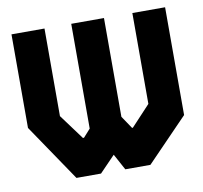

<svg xmlns="http://www.w3.org/2000/svg" viewBox="-66 -622 733 693"><g transform="rotate(-10 300.0 -275.5)"><path d="M462 -551V-218L392 -143H389L358 -189V-551H238V-167L212 -138H208L140 -230V-551H19V-208L160 0H250L307 -59L339 0H431L582 -156V-551Z"/></g></svg>

Font: Kode Mono
Style: Bold
Weight: 700
Monospace: yes
Designer: Isa Ozler
Foundry: Kadena LLC
Version: Version 1.206;gftools[0.9.28]